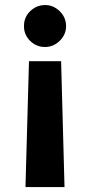

<svg xmlns="http://www.w3.org/2000/svg" viewBox="-20 -573 365 777"><path d="M241.1 183.9H83.1L97.3 -325.3H227.3ZM162.3 -552.6Q196 -552.6 221.6 -527.7Q247.2 -502.8 247.5 -467.3Q247.2 -432.5 221.6 -407.7Q196 -382.8 162.3 -382.8Q127.1 -382.8 101.9 -407.7Q76.7 -432.5 77.1 -467.3Q76.7 -491.1 88.2 -510.3Q99.8 -529.5 119.3 -541Q138.8 -552.6 162.3 -552.6Z"/></svg>

Font: InterMG
Style: Bold
Weight: 700
Designer: Rasmus Andersson
Foundry: rsms
Version: Version 3.019;December 26, 2023;FontCreator 15.0.0.2955 64-b